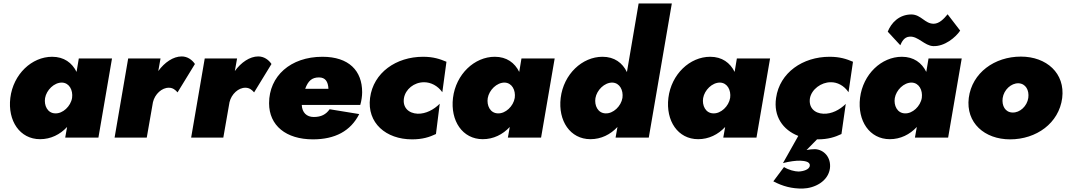

<svg xmlns="http://www.w3.org/2000/svg" viewBox="-20 -800 6203 1116"><path d="M40 -231C24 -98 95 9 213 9C275 9 329 -18 370 -62L359 0H552L631 -460H438L425 -382C399 -435 352 -470 283 -470C165 -470 57 -369 40 -231ZM242 -230C250 -276 294 -321 341 -320C383 -318 405 -276 399 -231C391 -182 345 -139 301 -141C256 -142 235 -187 242 -230Z M1012 -263 1113 -428C1097 -452 1070 -472 1036 -472C987 -472 936 -437 900 -387L913 -460H725L646 0H833L869 -206C880 -253 921 -291 962 -290C985 -290 1000 -277 1012 -263Z M1457 -263 1558 -428C1542 -452 1515 -472 1481 -472C1432 -472 1381 -437 1345 -387L1358 -460H1170L1091 0H1278L1314 -206C1325 -253 1366 -291 1407 -290C1430 -290 1445 -277 1457 -263Z M1799 10C1927 10 2018 -38 2068 -137L1896 -165C1875 -135 1847 -120 1804 -120C1762 -120 1736 -146 1734 -190H2074C2081 -214 2085 -241 2085 -264C2085 -389 2008 -470 1854 -470C1668 -470 1544 -357 1544 -200C1544 -70 1643 10 1799 10ZM1834 -350C1871 -350 1887 -326 1889 -284H1754C1771 -330 1793 -350 1834 -350Z M2328 -230C2337 -281 2386 -322 2445 -322C2484 -322 2524 -302 2551 -264L2575 -441C2537 -457 2499 -470 2439 -470C2283 -470 2150 -378 2131 -231C2112 -85 2224 10 2375 10C2436 10 2476 -3 2514 -21L2536 -197C2501 -162 2455 -138 2408 -139C2355 -141 2319 -175 2328 -230Z M2613 -231C2597 -98 2668 9 2786 9C2848 9 2902 -18 2943 -62L2932 0H3125L3204 -460H3011L2998 -382C2972 -435 2925 -470 2856 -470C2738 -470 2630 -369 2613 -231ZM2815 -230C2823 -276 2867 -321 2914 -320C2956 -318 2978 -276 2972 -231C2964 -182 2918 -139 2874 -141C2829 -142 2808 -187 2815 -230Z M3239 -231C3223 -98 3294 9 3412 9C3474 9 3528 -18 3569 -62L3558 0H3751L3885 -780H3692L3624 -381C3598 -435 3551 -470 3482 -470C3364 -470 3256 -369 3239 -231ZM3441 -230C3449 -276 3493 -321 3540 -320C3582 -318 3604 -276 3598 -231C3590 -182 3544 -139 3500 -141C3455 -142 3434 -187 3441 -230Z M3865 -231C3849 -98 3920 9 4038 9C4100 9 4154 -18 4195 -62L4184 0H4377L4456 -460H4263L4250 -382C4224 -435 4177 -470 4108 -470C3990 -470 3882 -369 3865 -231ZM4067 -230C4075 -276 4119 -321 4166 -320C4208 -318 4230 -276 4224 -231C4216 -182 4170 -139 4126 -141C4081 -142 4060 -187 4067 -230Z M4688 -230C4698 -281 4753 -322 4808 -322C4846 -323 4886 -303 4912 -264L4938 -441C4901 -457 4862 -470 4802 -470C4646 -470 4512 -378 4491 -231C4475 -124 4530 -45 4620 -10L4531 148C4569 138 4609 133 4631 134C4652 135 4689 138 4687 162C4686 186 4648 196 4622 197C4600 197 4564 188 4537 171L4475 254C4530 283 4583 297 4646 296C4715 294 4793 255 4804 179C4812 114 4768 69 4717 67C4700 67 4683 69 4668 72L4729 10H4732C4793 10 4833 -3 4871 -21L4896 -196C4860 -161 4814 -137 4766 -139C4713 -141 4679 -176 4688 -230Z M5140 -616 5213 -537C5221 -555 5234 -585 5267 -587C5316 -591 5354 -534 5404 -532C5470 -529 5534 -582 5561 -622L5488 -717C5466 -690 5440 -663 5408 -662C5356 -661 5335 -715 5278 -716C5206 -716 5160 -667 5140 -616ZM4979 -231C4963 -98 5034 9 5152 9C5214 9 5268 -18 5309 -62L5298 0H5491L5570 -460H5377L5364 -382C5338 -435 5291 -470 5222 -470C5104 -470 4996 -369 4979 -231ZM5181 -230C5189 -276 5233 -321 5280 -320C5322 -318 5344 -276 5338 -231C5330 -182 5284 -139 5240 -141C5195 -142 5174 -187 5181 -230Z M5611 -231C5593 -86 5703 10 5851 10C6004 10 6135 -84 6154 -230C6172 -374 6063 -471 5914 -471C5761 -471 5630 -377 5611 -231ZM5808 -230C5815 -278 5857 -317 5900 -316C5942 -314 5963 -276 5957 -231C5950 -183 5908 -144 5865 -146C5823 -147 5802 -185 5808 -230Z"/></svg>

Font: Jost* Black
Style: Italic
Weight: 900
Italic angle: -10°
Version: Version 3.7